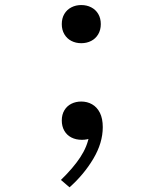

<svg xmlns="http://www.w3.org/2000/svg" viewBox="-20 -552 660 780"><path d="M231 -62.5Q231 -86.5 241.5 -104Q252 -121.5 270 -130.5Q288 -139.5 310 -139.5Q334.5 -139.5 354.2 -128.2Q374 -117 385.8 -93.8Q397.5 -70.5 397.5 -35.5Q397.5 28.5 359.2 92.8Q321 157 262.5 209L227.5 179Q277.5 130.5 306.2 86.8Q335 43 342.5 -2.5L351.5 8.5Q333.5 16 313 16Q288.5 16 270 6.5Q251.5 -3 241.2 -21Q231 -39 231 -62.5ZM231 -454Q231 -478 241.5 -495.5Q252 -513 270 -522.2Q288 -531.5 310 -531.5Q332.5 -531.5 350.5 -522.2Q368.5 -513 379 -495.5Q389.5 -478 389.5 -454Q389.5 -430.5 379 -412.8Q368.5 -395 350.5 -385.8Q332.5 -376.5 310 -376.5Q288 -376.5 270 -385.8Q252 -395 241.5 -412.8Q231 -430.5 231 -454Z"/></svg>

Font: Monaspace Xenon Var ExtraLight
Style: Regular
Weight: 200
Designer: Riley Cran and the Lettermatic Team
Version: Version 1.200 (Monaspace Xenon Var)